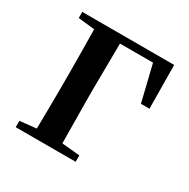

<svg xmlns="http://www.w3.org/2000/svg" viewBox="-126 -643 749 760"><g transform="rotate(30 248.5 -263.5)"><path d="M40 -499 115 -491C116 -435 117 -349 117 -287V-232C117 -177 116 -93 115 -37L40 -29V0H314V-29L232 -37L230 -232V-287L232 -493H383L423 -328H462L460 -527H40Z"/></g></svg>

Font: Noto Serif CJK SC SemiBold
Style: Regular
Weight: 600
Designer: Ryoko NISHIZUKA 西塚涼子 (kana & ideographs); Frank Grießhammer (Latin, Greek & Cyrillic); Wenlong ZHANG 张文龙 (bopomofo); San
Foundry: Adobe
Version: Version 2.001;hotconv 1.1.0;makeotfexe 2.6.0